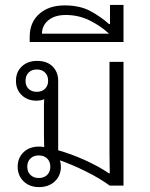

<svg xmlns="http://www.w3.org/2000/svg" viewBox="-20 -756 609 782"><path d="M139 6Q100 6 76 -17.5Q52 -41 52 -77Q52 -113 76 -136Q100 -159 139 -159Q150 -159 160 -157Q159 -179 159 -203V-329Q159 -343 160 -352Q146 -346 128 -346Q92 -346 68.5 -368.5Q45 -391 45 -427Q45 -463 69 -485.5Q93 -508 131 -508Q172 -508 194.5 -485Q217 -462 217 -427V-144Q270 -129 325.5 -104Q381 -79 424 -50H427Q426 -88 426 -128.5Q426 -169 426 -219V-504H483V0H427Q386 -30 329.5 -58Q273 -86 224 -103Q228 -91 228 -77Q228 -41 203.5 -17.5Q179 6 139 6ZM130 -382Q151 -382 163.5 -394.5Q176 -407 176 -427Q176 -448 163.5 -460.5Q151 -473 130 -473Q109 -473 96.5 -460.5Q84 -448 84 -427Q84 -406 96.5 -394Q109 -382 130 -382ZM138 -31Q159 -31 172 -43.5Q185 -56 185 -77Q185 -98 172 -110.5Q159 -123 138 -123Q117 -123 104 -110.5Q91 -98 91 -77Q91 -56 104 -43.5Q117 -31 138 -31Z M101 -585V-606Q101 -665 140 -699.5Q179 -734 243 -734Q306 -734 349 -710.5Q392 -687 424 -658H428V-736H483V-585ZM151 -619H424Q388 -652 343.5 -673.5Q299 -695 248 -695Q203 -695 177 -673.5Q151 -652 151 -619Z"/></svg>

Font: Noto Sans Thai Looped UI Light
Style: Regular
Weight: 300
Designer: Cadson Demak Team
Foundry: Cadson Demak Co., Ltd.
Version: Version 1.000